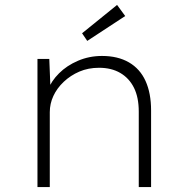

<svg xmlns="http://www.w3.org/2000/svg" viewBox="-20 -759 766 779"><path d="M132 0V-520H180L185 -394L175 -395Q188 -430 219.5 -461.5Q251 -493 296.5 -512.5Q342 -532 394 -532Q458 -532 503 -506Q548 -480 570.5 -430.5Q593 -381 593 -311V0H543V-306Q543 -364 523.5 -403Q504 -442 468 -463Q432 -484 382 -484Q338 -484 302 -468.5Q266 -453 238.5 -427Q211 -401 196.5 -369.5Q182 -338 182 -304V0H157Q155 0 149 0Q143 0 132 0ZM334 -593 313 -624 455 -739 488 -694Z"/></svg>

Font: Lexend Exa ExtraLight
Style: Regular
Weight: 250
Designer: Bonnie Shaver-Troup, Thomas Jockin
Foundry: Lexend
Version: Version 1.007